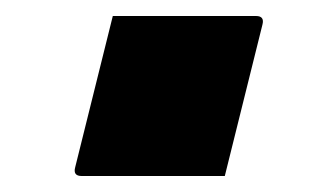

<svg xmlns="http://www.w3.org/2000/svg" viewBox="-20 -454 390 240"><path d="M261 -234H82Q71 -234 74 -245L121 -434H300Q311 -434 308 -423Z"/></svg>

Font: Recursive Sn Lnr St XBd
Style: Italic
Weight: 800
Italic angle: -15°
Version: Version 1.079;hotconv 1.0.112;makeotfexe 2.5.65598; ttfautoh